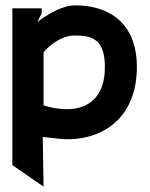

<svg xmlns="http://www.w3.org/2000/svg" viewBox="-20 -482 557 714"><path d="M26 132 142 212 139 28H143C171 30 206 36 230 36C369 36 489 -49 489 -233C489 -396 386 -462 260 -462C212 -462 161 -430 131 -409L119 -400L135 -433V-451H26ZM142 -90V-287L143 -289C158 -307 205 -350 257 -350C324 -350 370 -336 370 -232C370 -116 303 -76 230 -76C196 -76 163 -83 142 -90Z"/></svg>

Font: Charger EcoBold
Style: Bold
Weight: 1000
Designer: Jasper
Foundry: Cannot Into Space Fonts
Version: Version 1.1